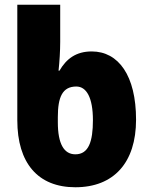

<svg xmlns="http://www.w3.org/2000/svg" viewBox="-20 -780 635 810"><path d="M298 10C460 10 554 -94 554 -275C554 -461 480 -563 367 -563C301 -563 260 -532 231 -482H227C231 -518 234 -566 234 -603V-760H53V-273C53 -92 140 10 298 10ZM298 -129C250 -129 224 -173 224 -264V-286C224 -370 243 -415 302 -415C345 -415 372 -368 372 -273C372 -183 354 -129 298 -129Z"/></svg>

Font: Noto Sans Georgian SemiCondensed Black
Style: Regular
Weight: 900
Width: 4
Designer: Monotype Design Team, Akaki Razmadze
Foundry: Google LLC
Version: Version 2.005